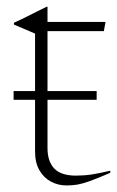

<svg xmlns="http://www.w3.org/2000/svg" viewBox="-20 -560 356 586"><path d="M21.5 -255.5V-282H275V-255.5ZM125 -108Q125 -67 145.8 -45.5Q166.5 -24 211.5 -24Q237 -24 260 -27.5Q283 -31 316.5 -39V-32.5Q277 -15.5 254.8 -7.5Q232.5 0.5 217.2 3.2Q202 6 183 6Q157 6 135.2 -5.8Q113.5 -17.5 100.2 -40.5Q87 -63.5 87 -97.5V-457.5L22.5 -485V-490.5Q39 -498 48.8 -502.8Q58.5 -507.5 65.2 -511Q72 -514.5 78.8 -517.8Q85.5 -521 95.2 -526Q105 -531 122.5 -539.5H125V-475ZM110.5 -465V-493H302L297 -465Z"/></svg>

Font: Newsreader 60pt ExtraLight
Style: Regular
Weight: 250
Designer: Hugues Gentile
Foundry: Production Type
Version: Version 1.003